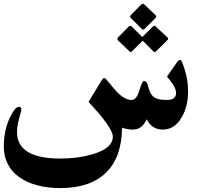

<svg xmlns="http://www.w3.org/2000/svg" viewBox="-44 -758 1090 1019"><path d="M782.2 -676.8Q785.2 -674.8 785.2 -670.4Q785.2 -666 781.7 -662.6L722.7 -604.5Q719.2 -601.1 715.8 -601.1Q711.9 -601.1 708.5 -604.5L650.9 -661.6Q646.5 -666 646.5 -669.9Q646.5 -674.3 650.9 -678.7L706.5 -734.9Q710 -738.3 713.9 -738.3Q717.8 -738.3 721.2 -734.9ZM844.7 -559.6Q848.6 -555.7 848.6 -552.7Q848.6 -549.3 844.7 -545.4L783.7 -484.9Q780.3 -481.9 777.3 -481.9Q774.4 -481.9 770.5 -484.9Q742.2 -513.7 713.4 -542Q699.2 -528.3 684.6 -513.7Q669.9 -499 655.8 -484.9Q654.3 -481.9 650.4 -481.9Q646.5 -481.9 643.6 -484.9L582 -543.9Q579.1 -546.9 579.1 -550.8Q579.1 -556.6 583.5 -561Q596.7 -574.2 611.6 -589.1Q626.5 -604 639.2 -617.2Q642.6 -620.6 647.9 -620.6Q653.3 -620.6 655.3 -617.2Q668 -604.5 683.1 -589.4Q698.2 -574.2 710.9 -561.5L767.6 -617.2Q771.5 -621.1 775.9 -621.1Q779.3 -621.1 782.7 -617.2ZM954.1 -272.9Q954.1 -192.4 920.9 -136.7V-137.2Q884.8 -70.3 819.3 -70.3Q762.2 -70.3 734.4 -125Q710 -70.3 662.1 -70.3Q647.5 -70.3 632.6 -72.8Q617.7 -75.2 604 -80.6Q601.6 78.1 517.8 159.2Q434.1 240.2 275.4 240.2Q208.5 240.2 153.3 225.3Q98.1 210.4 58.6 182.4Q19 154.3 -2.4 113.3Q-23.9 72.3 -23.9 20Q-23.9 -36.1 -10.3 -84.5Q3.4 -132.8 29.8 -171.4Q35.6 -180.2 42.5 -185.5Q49.3 -190.9 56.6 -190.9Q69.3 -190.9 69.3 -176.8Q69.3 -167 65.4 -157.7Q56.6 -129.4 51.5 -104Q46.4 -78.6 46.4 -56.6Q46.4 13.2 104 48.3Q161.6 83.5 276.4 83.5Q368.7 83.5 443.4 61.5Q554.7 30.8 554.7 -33.2Q554.7 -79.6 425.8 -217.3L495.1 -331.1Q503.4 -343.8 508.8 -343.8Q512.2 -343.8 515.6 -340.8Q519 -337.9 522.9 -333.5Q532.7 -321.8 542 -310.3Q551.3 -298.8 559.6 -289.3Q567.9 -279.8 574.5 -272.5Q581.1 -265.1 585.4 -261.2Q622.1 -227.5 654.8 -227.5Q680.2 -227.5 695.3 -276.9Q710.4 -328.1 720.2 -328.1Q728.5 -328.1 733.9 -320.6Q739.3 -313 741.7 -299.8Q747.6 -278.3 754.9 -264.4Q762.2 -250.5 773.9 -242.2Q785.6 -233.9 802.5 -230.7Q819.3 -227.5 843.3 -227.5Q890.6 -227.5 890.6 -265.6Q890.6 -295.4 842.3 -351.6L898.4 -431.6Q906.7 -439.9 910.2 -439.9Q918.5 -439.9 920.9 -430.7Q937.5 -392.1 945.8 -352.3Q954.1 -312.5 954.1 -272.9Z"/></svg>

Font: XB Zar
Style: Bold
Weight: 700
Designer: Behnam
Foundry: Irmug
Version: Version 8.005 2009